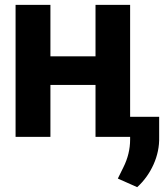

<svg xmlns="http://www.w3.org/2000/svg" viewBox="-20 -566 690 794"><path d="M138.7 -333H423.3V-214.8H138.7ZM44.4 -545.9H188.5V0H44.4ZM375 -545.9H518.1V0H375ZM518.1 -83H638.2V1.5Q639.6 59.1 615 114Q590.3 168.9 547.4 208L467.3 172.4Q474.6 157.2 490.2 126Q518.1 70.3 518.1 10.7Z"/></svg>

Font: Inter Tight Stencil
Style: Bold
Weight: 700
Designer: Rasmus Andersson
Foundry: rsms
Version: Version 3.004;Glyphs 3.1.2 (3151)